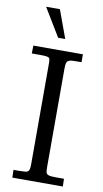

<svg xmlns="http://www.w3.org/2000/svg" viewBox="-96 -914 514 958"><g transform="rotate(10 161.0 -434.5)"><path d="M57.1 -868.9H127L179 -726.8H143.1ZM27.1 -627 28.1 -667H279.1V-627H262Q227.3 -627 221.6 -625.1Q215.8 -623.3 211.7 -620.8Q207.5 -618.4 206.2 -615.4Q204.8 -612.3 203.1 -607.2Q200.9 -599.6 200.9 -581.1V-85Q200.9 -52.7 206.4 -48.2Q211.9 -43.7 218.8 -41.7Q228 -39.1 254.9 -39.1H293.9L294.9 0H39.1L38.1 -39.1H64Q103 -39.1 109 -43.6Q115 -48.1 117.2 -54Q120.1 -61.8 120.1 -83V-591.1Q120.1 -617.2 115.4 -620.4Q110.6 -623.5 104 -625Q96.2 -627 69.1 -627Z"/></g></svg>

Font: Linden Hill
Style: Regular
Weight: 400
Version: Version 1.202